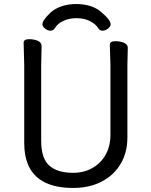

<svg xmlns="http://www.w3.org/2000/svg" viewBox="-20 -913 750 951"><path d="M190 -792Q190 -813 229 -849V-850Q279 -893 357 -893Q435 -893 481.5 -853.5Q528 -814 528 -793Q528 -782 515 -771.5Q502 -761 488 -761Q474 -761 466 -774Q453 -795 424.5 -809Q396 -823 358.5 -823Q321 -823 293 -809Q265 -796 252 -774Q244 -761 230 -761Q216 -761 203 -771.5Q190 -782 190 -792ZM97 -701Q97 -719 124 -719Q146 -719 165 -712Q186 -703 186 -686L184 -590V-216Q184 -128 224.5 -92.5Q265 -57 342 -57Q396 -57 438 -81Q480 -105 503.5 -147.5Q527 -190 527 -245V-591L524 -691Q524 -709 551 -709Q573 -709 592 -702Q613 -693 613 -677L611 -590V-232Q611 -157 577 -100.5Q543 -44 482.5 -13Q422 18 342 18Q235 18 175 -26Q100 -81 100 -204V-592Z"/></svg>

Font: Moon Stars Kai
Style: Bold
Weight: 700
Designer: GuiWonder
Version: Version 1.101